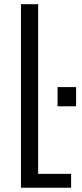

<svg xmlns="http://www.w3.org/2000/svg" viewBox="-20 -879 383 899"><path d="M78.1 0V-859.4H158.7V-64.9H313V0ZM249.5 -381.3V-471.2H336.4V-381.3Z"/></svg>

Font: Antonio ExtraLight
Style: Regular
Weight: 250
Designer: Vernon Adams
Foundry: Vernon Adams
Version: Version 1.002